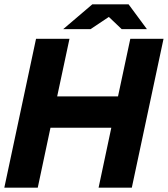

<svg xmlns="http://www.w3.org/2000/svg" viewBox="-31 -870 778 890"><path d="M-11 0 136 -690H291L234 -423H516L573 -690H727L580 0H426L485 -278H203L144 0ZM262 -735 397 -850H526L504 -812L389 -735ZM533 -735 452 -812 436 -850H565L650 -735Z"/></svg>

Font: Radio Canada Big
Style: Bold Italic
Weight: 700
Italic angle: -12°
Designer: Étienne Aubert Bonn
Foundry: Coppers and Brasses
Version: Version 1.001